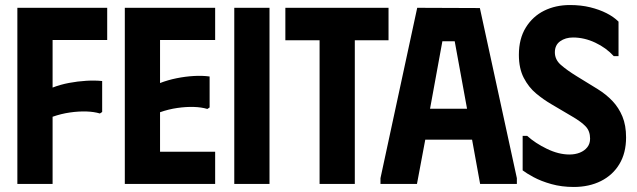

<svg xmlns="http://www.w3.org/2000/svg" viewBox="-20 -731 2531 763"><path d="M406 -700V-572H189V-383Q220 -395 254.5 -401.5Q289 -408 323 -410Q357 -412 386 -409V-286L377 -280Q354 -287 323.5 -288Q293 -289 258 -284Q223 -279 189 -267V0H49V-700Z M835 -700V-572H616V-401Q647 -413 681.5 -420Q716 -427 750 -429Q784 -431 813 -427V-304L804 -298Q781 -305 750.5 -306Q720 -307 685 -302Q650 -297 616 -285V-128H835V0H476V-700Z M911 -700H1051V0H911Z M1524 -700V-571H1390V0H1250V-571H1114V-700Z M1492 0V-23L1638 -700L1887 -699L2034 -23V0H1888L1856 -176H1670L1637 0ZM1689 -299H1836L1787 -567H1738Z M2468 -185Q2468 -123 2441.5 -79Q2415 -35 2368 -11.5Q2321 12 2260 12Q2212 12 2171 0.5Q2130 -11 2100.5 -27Q2071 -43 2057 -54V-191H2075Q2107 -162 2153.5 -139.5Q2200 -117 2243 -117Q2266 -117 2284.5 -124.5Q2303 -132 2314 -146Q2325 -160 2325 -180Q2325 -210 2307.5 -228.5Q2290 -247 2254 -268L2171 -317Q2140 -335 2110.5 -359.5Q2081 -384 2061.5 -421.5Q2042 -459 2042 -513Q2042 -577 2069.5 -621.5Q2097 -666 2142.5 -688.5Q2188 -711 2245 -711Q2289 -711 2325.5 -702Q2362 -693 2390.5 -678.5Q2419 -664 2438 -645V-508H2419Q2389 -541 2345.5 -561.5Q2302 -582 2257 -582Q2227 -582 2206 -567Q2185 -552 2185 -523Q2185 -494 2209 -473Q2233 -452 2272 -428L2355 -377Q2389 -356 2414 -329.5Q2439 -303 2453.5 -268Q2468 -233 2468 -185Z"/></svg>

Font: Phudu SemiBold
Style: Regular
Weight: 600
Version: Version 1.005;gftools[0.9.23]